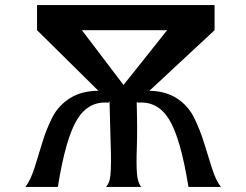

<svg xmlns="http://www.w3.org/2000/svg" viewBox="-20 -735 971 757"><path d="M569 -377Q634 -376 678.5 -346.5Q723 -317 746 -269.5Q769 -222 784 -173.5Q799 -125 815 -74Q831 -23 851 2H723Q692 -191 646.5 -264.5Q601 -338 522 -330V-334L519 -331Q522 -220 519.5 -153.5Q517 -87 520 -50.5Q523 -14 537 2H398Q407 -8 411.5 -23Q416 -38 417 -68Q418 -98 417.5 -126Q417 -154 415 -215.5Q413 -277 412 -330V-333L409 -336V-330Q330 -338 284.5 -264.5Q239 -191 208 2H80Q100 -23 116.5 -74.5Q133 -126 147.5 -175Q162 -224 186 -271.5Q210 -319 256 -348Q302 -377 368 -377L126 -616V-715H826V-616ZM303 -616 467 -400 639 -616Z"/></svg>

Font: OpenDyslexic
Style: Regular
Weight: 400
Designer: Abbie Gonzalez
Version: Version 0.920;hotconv 1.0.109;makeotfexe 2.5.65596